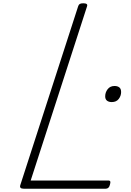

<svg xmlns="http://www.w3.org/2000/svg" viewBox="-20 -1150 797 1170"><path d="M125 0Q96 0 104 -23L456 -1111Q459 -1121 465.5 -1125.5Q472 -1130 487 -1130Q502 -1130 508 -1125.5Q514 -1121 510 -1110L167 -50H639Q650 -50 652 -44Q654 -38 650 -25Q647 -12 640.5 -6Q634 0 624 0ZM661 -528Q643 -528 632 -536.5Q621 -545 621 -563Q621 -587 636 -606.5Q651 -626 678 -626Q696 -626 707 -617.5Q718 -609 718 -589Q718 -566 703.5 -547Q689 -528 661 -528Z"/></svg>

Font: Playwrite CU ExtraLight
Style: Regular
Weight: 250
Designer: Veronika Burian, José Scaglione
Foundry: TypeTogether
Version: Version 1.002